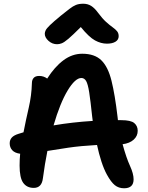

<svg xmlns="http://www.w3.org/2000/svg" viewBox="-20 -999 793 1029"><path d="M645 10Q616 10 595.5 -6.5Q575 -23 553 -63Q537 -92 523.5 -133.5Q510 -175 500 -222Q411 -217 346.5 -207.5Q282 -198 234 -190Q220 -120 210 -44Q204 8 161 8Q124 8 104.5 -19Q85 -46 85 -112Q85 -143 88 -175Q59 -179 45.5 -194Q32 -209 32 -231Q32 -249 43 -261.5Q54 -274 80 -282Q92 -286 106 -290Q119 -357 134 -421.5Q149 -486 151 -553Q151 -571 160.5 -581.5Q170 -592 190 -592Q214 -592 233 -578Q273 -641 320 -676Q367 -711 421 -711Q487 -711 523 -676Q559 -641 577.5 -566.5Q596 -492 610 -373Q611 -364 612 -355Q621 -355 630 -355Q681 -355 699.5 -339.5Q718 -324 718 -298Q718 -270 696.5 -250.5Q675 -231 637 -226Q657 -153 676.5 -110.5Q696 -68 696 -38Q696 10 645 10ZM416 -581Q383 -581 342.5 -514Q302 -447 267 -327Q366 -344 477 -351Q476 -362 474 -374Q465 -460 458 -504.5Q451 -549 441.5 -565Q432 -581 416 -581ZM286 -762Q260 -762 240 -780Q220 -798 220 -818Q220 -827 225 -837Q230 -847 248 -864.5Q266 -882 306 -915Q335 -938 353 -952Q371 -966 387 -972.5Q403 -979 426 -979Q450 -979 468.5 -967.5Q487 -956 506 -930Q529 -899 548.5 -881.5Q568 -864 583.5 -853Q599 -842 607.5 -831.5Q616 -821 616 -805Q616 -786 599 -775.5Q582 -765 553 -765Q521 -765 489 -782.5Q457 -800 413 -854Q369 -810 346.5 -791Q324 -772 311 -767Q298 -762 286 -762Z"/></svg>

Font: Shantell Sans Normal
Style: Regular
Weight: 600
Designer: Stephen Nixon, Anya Danilova, Shantell Martin
Foundry: Arrow Type
Version: Version 1.009;[a7da0bfa3]